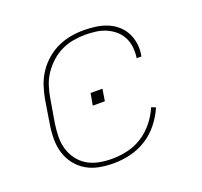

<svg xmlns="http://www.w3.org/2000/svg" viewBox="-99 -640 798 760"><g transform="rotate(-20 300.0 -260.0)"><path d="M257 8Q227 8 197.5 2.5Q168 -3 143.5 -17.5Q119 -32 101.5 -54.5Q84 -77 75.5 -104.5Q67 -132 67 -162.5Q67 -193 72 -223L88 -323Q93 -351 102 -378Q111 -405 127 -429.5Q143 -454 166 -474Q189 -494 215.5 -506Q242 -518 269.5 -523Q297 -528 325 -528Q350 -528 375 -524.5Q400 -521 422.5 -512Q445 -503 463 -487.5Q481 -472 492 -451Q503 -430 506.5 -405Q510 -380 505 -354Q505 -354 505 -353.5Q505 -353 505 -352H484Q484 -353 484.5 -353.5Q485 -354 485 -354Q488 -377 485.5 -399Q483 -421 473 -440Q463 -459 447 -472.5Q431 -486 411.5 -494.5Q392 -503 369.5 -506Q347 -509 325 -509Q300 -509 274 -504.5Q248 -500 224 -488.5Q200 -477 179.5 -458.5Q159 -440 144 -417.5Q129 -395 121 -370Q113 -345 109 -320L92 -220Q88 -193 87.5 -165.5Q87 -138 94.5 -113Q102 -88 117.5 -67.5Q133 -47 155 -34Q177 -21 203.5 -16Q230 -11 257 -11Q290 -11 323 -18.5Q356 -26 385 -44.5Q414 -63 436.5 -91Q459 -119 472 -150L490 -143Q476 -110 452 -79.5Q428 -49 396 -29Q364 -9 328 -0.5Q292 8 257 8ZM257 -235 266 -285H316L308 -235Z"/></g></svg>

Font: Iosevka SS04 Thin Extended
Style: Italic
Weight: 100
Width: 7
Italic angle: -9°
Monospace: yes
Designer: Belleve Invis
Foundry: Belleve Invis
Version: Version 19.0.0; ttfautohint (v1.8.4)